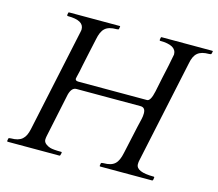

<svg xmlns="http://www.w3.org/2000/svg" viewBox="-99 -813 1065 938"><g transform="rotate(15 433.5 -344.0)"><path d="M656 -59C656 -67 656.7 -73.3 658 -78L769 -599C778.3 -649 800.2 -669 853 -669C859.7 -669 863.3 -670.3 864 -673C864 -673 867 -685 867 -685C867 -687 866 -688 864 -688H609C606.3 -688.7 604.7 -687.7 604 -685L602 -673C602 -670.3 603 -669 605 -669C660.3 -669 688 -653.3 688 -622C688 -620.7 684 -600.3 676 -561C665.4 -516.5 658.7 -478.4 647 -424C639.7 -390 630 -373 618 -373H271C260.3 -373 255 -376.7 255 -384C255 -386 255.7 -389.3 257 -394C261.8 -410.9 265.8 -432.2 270.5 -456C279.1 -499.8 290.2 -545.1 300.5 -595.5C311.2 -648.1 330.2 -669 385 -669C391.7 -669 395.3 -670.3 396 -673L398 -685C398.7 -687 398 -688 396 -688H141C138.3 -688.7 136.7 -687.7 136 -685L134 -674C134 -670.7 135.7 -669 139 -669C193 -669 220 -654 220 -624C220 -620 219.3 -615.3 218 -610L107 -89C96.7 -40.8 75.8 -20 24 -20C17.3 -20 13.3 -18.7 12 -16L10 -4C10 -1.3 11 0 13 0H275C277 0 278.3 -1.3 279 -4L282 -16C282 -18.7 281 -20 279 -20C251 -20 231.8 -21.7 221.5 -25C206.8 -29.7 188 -40.8 188 -57C188 -63 188.7 -69.2 190 -75.5C199.3 -119.7 225.7 -246.8 237 -299C243.7 -323.7 255 -336 271 -336H595C611.7 -336 620 -326 620 -306C620 -284.1 615.8 -275.5 607 -236C597.7 -191.2 586.9 -145.4 576 -94C564.8 -41.5 546.3 -20 492 -20C485.3 -20 481.3 -18.7 480 -16L478 -4C478 -1.3 479 0 481 0H743C745.7 0 747.3 -1.3 748 -4L750 -16C750 -18.7 749 -20 747 -20C686.3 -20 656 -33 656 -59Z"/></g></svg>

Font: fbb
Style: Italic
Weight: 400
Italic angle: -12°
Designer: David J. Perry, Michael Sharpe
Version: Version 0.991